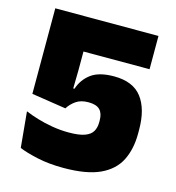

<svg xmlns="http://www.w3.org/2000/svg" viewBox="-100 -724 756 825"><g transform="rotate(15 278.5 -312.0)"><path d="M256 14.5Q190.5 14.5 138.5 3Q86.5 -8.5 57 -21L42 -180Q65.5 -170 96.8 -160.5Q128 -151 164.2 -144.8Q200.5 -138.5 238.5 -138.5Q284.5 -138.5 309.5 -147.8Q334.5 -157 344.2 -174Q354 -191 354 -214.5V-223Q354 -254.5 338.5 -270.2Q323 -286 287.5 -286Q254 -286 232.5 -271Q211 -256 198 -235L45 -258.5V-639H504V-491H210V-407L208.5 -326.5H214Q228.5 -370 263.8 -396Q299 -422 365.5 -422Q450 -422 489 -371Q528 -320 528 -227.5V-211Q528 -142 502.5 -91.2Q477 -40.5 417.8 -13Q358.5 14.5 256 14.5Z"/></g></svg>

Font: Anek Gujarati ExtraBold
Style: Regular
Weight: 800
Version: Version 1.003